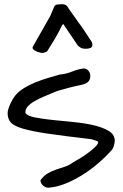

<svg xmlns="http://www.w3.org/2000/svg" viewBox="-20 -876 576 896"><path d="M168.9 -35.2Q184.6 -56.6 203.6 -67.4Q222.7 -78.1 242.7 -85Q262.7 -91.8 282.7 -98.1Q302.7 -104.5 322.3 -119.1Q333 -125 352.5 -136.7Q372.1 -148.4 391.1 -162.6Q410.2 -176.8 424.3 -190.4Q438.5 -204.1 438.5 -213.9Q438.5 -214.8 437.5 -214.8Q435.5 -214.8 435.5 -215.8L433.6 -217.8Q428.7 -219.7 418 -222.7Q407.2 -225.6 405.3 -226.6Q279.3 -241.2 202.6 -252.4Q126 -263.7 84.5 -276.4Q43 -289.1 29.3 -305.7Q15.6 -322.3 15.6 -347.7Q15.6 -357.4 19.5 -369.1Q23.4 -380.9 28.8 -392.6Q34.2 -404.3 40 -414.1Q45.9 -423.8 50.8 -429.7Q66.4 -449.2 91.8 -464.8Q117.2 -480.5 146.5 -492.2Q175.8 -503.9 205.6 -512.7Q235.4 -521.5 259.8 -528.3Q287.1 -530.3 314.9 -541.5Q342.8 -552.7 370.1 -556.6Q383.8 -556.6 392.6 -545.9Q401.4 -535.2 401.4 -523.4Q401.4 -506.8 395 -498.5Q388.7 -490.2 378.4 -485.8Q368.2 -481.4 355.5 -479Q342.8 -476.6 330.1 -473.6Q322.3 -471.7 308.6 -468.3Q294.9 -464.8 281.2 -460.9Q267.6 -457 256.8 -454.1Q246.1 -451.2 244.1 -450.2Q213.9 -437.5 187 -426.3Q160.2 -415 140.1 -403.3Q120.1 -391.6 108.9 -378.4Q97.7 -365.2 98.6 -349.6V-348.6Q108.4 -335 142.6 -328.1Q176.8 -321.3 223.1 -316.4Q269.5 -311.5 320.8 -306.6Q372.1 -301.8 415 -292Q458 -282.2 486.3 -265.6Q514.6 -249 515.6 -220.7Q515.6 -210 511.2 -195.3Q506.8 -180.7 499 -172.9Q474.6 -145.5 440.9 -116.2Q407.2 -86.9 368.2 -62Q329.1 -37.1 287.6 -20Q246.1 -2.9 206.1 0Q192.4 0 180.7 -10.3Q168.9 -20.5 168.9 -35.2ZM214.8 -801.8Q215.8 -803.7 218.3 -810.1Q220.7 -816.4 223.6 -823.2Q226.6 -830.1 229.5 -836.4Q232.4 -842.8 233.4 -845.7Q237.3 -853.5 247.6 -855Q257.8 -856.4 267.6 -856.4Q275.4 -856.4 281.2 -855Q287.1 -853.5 293 -847.7Q295.9 -842.8 304.2 -830.6Q312.5 -818.4 322.3 -805.2Q332 -792 340.3 -779.8Q348.6 -767.6 351.6 -763.7Q352.5 -762.7 355.5 -759.3Q358.4 -755.9 358.4 -754.9Q361.3 -751 368.2 -740.7Q375 -730.5 382.8 -718.8Q390.6 -707 397.5 -696.3Q404.3 -685.5 407.2 -681.6Q410.2 -676.8 410.6 -674.3Q411.1 -671.9 411.1 -667Q411.1 -656.2 402.3 -652.3Q393.6 -648.4 378.9 -648.4Q366.2 -648.4 356 -653.8Q345.7 -659.2 340.8 -667L275.4 -763.7L271.5 -760.7Q268.6 -756.8 265.6 -750Q262.7 -743.2 255.4 -729.5Q248 -715.8 235.4 -693.8Q222.7 -671.9 200.2 -636.7Q198.2 -634.8 189.9 -631.8Q181.6 -628.9 178.7 -628.9Q172.9 -628.9 163.6 -631.3Q154.3 -633.8 146.5 -637.7Q138.7 -641.6 134.3 -647Q129.9 -652.3 133.8 -659.2Z"/></svg>

Font: Covered By Your Grace
Style: Regular
Weight: 400
Designer: Kimberly Geswein
Foundry: Kimberly Geswein
Version: Version 1.0